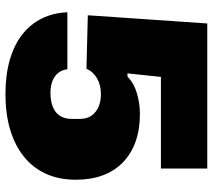

<svg xmlns="http://www.w3.org/2000/svg" viewBox="-58 -711 780 704"><g transform="rotate(90 332.0 -359.0)"><path d="M325 11Q255 11 199.5 -5Q144 -21 106 -51Q68 -81 47.5 -123Q27 -165 25 -216H234Q236 -197 247 -183Q258 -169 276.5 -161.5Q295 -154 321 -154Q350 -154 371.5 -162.5Q393 -171 404.5 -188.5Q416 -206 416 -232V-261Q416 -289 403 -306Q390 -323 370 -331Q350 -339 326 -339Q292 -339 267.5 -325Q243 -311 232 -286L36 -291L66 -729H598V-559H262L249 -436L262 -437Q283 -459 320.5 -470.5Q358 -482 398 -482Q455 -482 499.5 -466Q544 -450 575.5 -419.5Q607 -389 623 -345.5Q639 -302 639 -247Q639 -185 617 -137Q595 -89 553.5 -56Q512 -23 454.5 -6Q397 11 325 11Z"/></g></svg>

Font: Hubot Sans Condensed ExtraLight Black
Style: Regular
Weight: 900
Version: Version 2.000